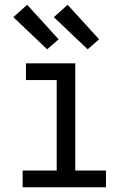

<svg xmlns="http://www.w3.org/2000/svg" viewBox="-20 -786 540 806"><path d="M75 0V-70H218V-450H89V-520H296V-70H425V0ZM348 -579 206 -714 264 -766 396 -621ZM178 -579 36 -714 94 -766 226 -621Z"/></svg>

Font: Iosevka Curly
Style: Regular
Weight: 400
Monospace: yes
Designer: Belleve Invis
Foundry: Belleve Invis
Version: Version 22.1.2; ttfautohint (v1.8.4)